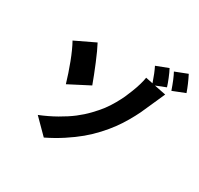

<svg xmlns="http://www.w3.org/2000/svg" viewBox="-185 -1068 1428 1376"><g transform="rotate(30 529.0 -379.5)"><path d="M445.3 -419 277 -332Q254.6 -408.7 223.4 -490.9Q192.1 -573.2 161.9 -627.1L324.6 -704.9Q350.1 -657.3 385.3 -572.3Q420.5 -487.2 445.3 -419ZM915.8 -675.1 834.5 -643.1 930.4 -623.9Q910.2 -580.3 877.5 -505Q859 -461.3 841.3 -424.2Q823.5 -387.1 796 -339.8Q768.5 -292.6 738.6 -252Q708.8 -211.3 666.5 -165.1Q624.3 -119 576.3 -79Q528.4 -39.1 465.6 2.1Q402.7 43.3 331 78.1L212.7 -40.8Q284.4 -69.6 347.1 -105.3Q409.8 -141 455.3 -175.8Q500.7 -210.6 540.1 -251.6Q579.5 -292.6 605.1 -326.5Q630.7 -360.4 653.4 -400.6Q676.1 -440.7 688.4 -467.7Q700.6 -494.7 713.1 -527Q728.3 -565 738.8 -601.4Q749.3 -637.8 752.1 -660.2L811.4 -648.1Q786.9 -720.5 763.8 -766L862.9 -804Q876.8 -778.1 892.2 -740.1Q907.7 -702.1 915.8 -675.1ZM902 -797.9 1002.5 -837Q1036.6 -770.2 1057.5 -709.2L955.6 -669Q926.1 -754.6 902 -797.9Z"/></g></svg>

Font: Karasuma Gothic
Style: Italic
Weight: 900
Italic angle: -9.39999°
Designer: Rasmus Andersson / Ryoko Nishizuka
Foundry: Genbu
Version: Version 1.00